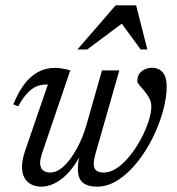

<svg xmlns="http://www.w3.org/2000/svg" viewBox="-20 -690 665 720"><path d="M362.5 -426H427.5L337.5 -111.5Q334.5 -100.5 333 -91.8Q331.5 -83 331.5 -76Q331.5 -58 341 -50.5Q350.5 -43 368.5 -43Q395 -43 420.8 -61.2Q446.5 -79.5 469.2 -108.5Q492 -137.5 509.8 -171.2Q527.5 -205 537.5 -236.5Q547.5 -268 547.5 -290.5Q547.5 -307.5 539.5 -322.2Q531.5 -337 521.2 -349.2Q511 -361.5 503 -370.5Q495 -379.5 495 -385Q495 -411 512.2 -423.5Q529.5 -436 549.5 -436Q567.5 -436 580 -427.8Q592.5 -419.5 598.8 -404Q605 -388.5 605 -365.5Q605 -324 591.2 -273.8Q577.5 -223.5 552.8 -173.5Q528 -123.5 495 -82Q462 -40.5 423.2 -15.2Q384.5 10 343 10Q309 10 290.5 -5.2Q272 -20.5 272 -56.5Q272 -69 274.2 -84.2Q276.5 -99.5 281.5 -117.5L289.5 -147.5H299.5Q282.5 -105 262 -75Q241.5 -45 219.8 -26.2Q198 -7.5 176.5 1.2Q155 10 135.5 10Q102.5 10 82.5 -9.2Q62.5 -28.5 62.5 -64.5Q62.5 -89.5 73 -121L159.5 -373Q157.5 -373 155.8 -373Q154 -373 152 -373Q134 -373 117 -366Q100 -359 83 -341.2Q66 -323.5 48 -291L30 -298.5Q46 -338 64.2 -364.5Q82.5 -391 102.5 -406.5Q122.5 -422 143.5 -428.8Q164.5 -435.5 185.5 -435.5Q195.5 -435.5 205.2 -434.2Q215 -433 224.8 -431Q234.5 -429 243.5 -426L136.5 -111.5Q133.5 -102 132 -94Q130.5 -86 130.5 -79Q130.5 -61 140.5 -52Q150.5 -43 168.5 -43Q194.5 -43 220.8 -68.2Q247 -93.5 269.2 -134.8Q291.5 -176 305 -224.5ZM270.5 -504.5 413.5 -670H490.5L532.5 -504.5H507.5L432.5 -607H444.5L307 -504.5Z"/></svg>

Font: Newsreader 18pt
Style: Italic
Weight: 400
Italic angle: -17°
Version: Version 1.003